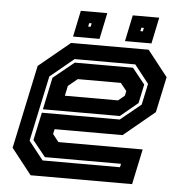

<svg xmlns="http://www.w3.org/2000/svg" viewBox="-50 -719 725 766"><g transform="rotate(5 313.0 -335.5)"><path d="M526 -540 607 -437 576.5 -294.5 452 -191.5H180L175.5 -172L199.5 -141.5H537L507 0H100.5L19.5 -103L90.5 -437L215.5 -540ZM470 -463 520.5 -400 504.5 -324.5 434.5 -266.5H126.5L153.5 -395L237 -463ZM478 -477H235L140.5 -399L84.5 -137L143 -63H453L456 -77H151L99.5 -141L123.5 -252.5H435.5L517.5 -319.5L535.5 -404ZM427 -398.5H254.5L217.5 -368L209 -328H422L447.5 -349L451.5 -368ZM429 -566 451 -671H557L535 -566ZM221 -566 243 -671H349L327 -566ZM277.5 -611H287.5L290.5 -625H280.5ZM486.5 -611H496.5L499.5 -625H489.5Z"/></g></svg>

Font: Tourney
Style: Bold Italic
Weight: 700
Italic angle: -12°
Version: Version 1.015